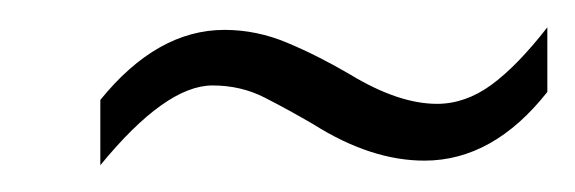

<svg xmlns="http://www.w3.org/2000/svg" viewBox="-20 -424 425 142"><path d="M293.9 -305.2Q254.4 -305.2 211.9 -332Q193.4 -342.8 175.8 -351.8Q158.2 -360.8 137.2 -360.8Q102.5 -360.8 54.2 -301.8V-350.1Q96.2 -401.9 146 -401.9Q169.9 -401.9 192.6 -392.3Q215.3 -382.8 239.3 -368.7Q274.9 -347.2 303.2 -347.2Q324.2 -347.2 343.5 -361.3Q362.8 -375.5 384.8 -403.8V-356Q344.7 -305.2 293.9 -305.2Z"/></svg>

Font: TypoPRO Open Sans Condensed
Style: Italic
Weight: 300
Width: 3
Italic angle: -12°
Foundry: Ascender Corporation
Version: Version 1.10